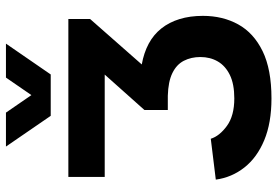

<svg xmlns="http://www.w3.org/2000/svg" viewBox="-162 -746 924 639"><g transform="rotate(-90 299.5 -426.0)"><path d="M566.7 -212.3Q566.7 -146 538.2 -94.5Q509.7 -43 449.2 -13.5Q388.7 16 292 16Q210.7 16 153 -8Q95.3 -32 62.2 -74Q29 -116 21.7 -169.3L157.7 -186Q166.7 -157 200.5 -132.3Q234.3 -107.7 292 -107.7Q339.7 -107.7 370 -122.5Q400.3 -137.3 415 -162.7Q429.7 -188 429.7 -220.7Q429.7 -251.3 417.2 -275.7Q404.7 -300 376.3 -313.8Q348 -327.7 300.7 -329H253.3V-406.7L371.3 -539H30.7V-660H556.3V-587.7L405 -415.7Q444 -408.7 474.2 -392.5Q504.3 -376.3 524.8 -350.5Q545.3 -324.7 556 -290Q566.7 -255.3 566.7 -212.3ZM371.7 -718.7H234L131.7 -867.7H244.7L303 -783L361.3 -867.7H474.3Z"/></g></svg>

Font: Nata Sans
Style: Regular
Weight: 400
Designer: Daniel Uzquiano Cruz
Version: Version 1.001